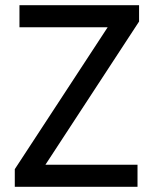

<svg xmlns="http://www.w3.org/2000/svg" viewBox="-20 -720 597 740"><path d="M37 -68 395 -615H55V-700H516V-637L155 -85H510V0H37Z"/></svg>

Font: Tilda Sans Medium
Style: Regular
Weight: 500
Designer: ParaType Ltd
Foundry: ParaType Ltd
Version: Version 1.009